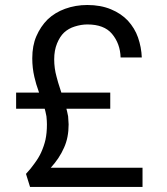

<svg xmlns="http://www.w3.org/2000/svg" viewBox="-20 -739 660 761"><path d="M107.9 -507.8Q107.9 -558.1 124 -595.2Q140.6 -633.8 168.9 -662.1Q197.8 -689.5 237.8 -704.1Q279.3 -719.2 326.2 -719.2Q378.9 -719.2 419.9 -702.1Q460 -685.5 486.8 -657.2Q514.2 -627 526.9 -590.8Q540.5 -551.8 542 -511.2H458Q456.5 -565.9 423.8 -605Q392.6 -642.1 326.2 -642.1Q301.8 -642.1 275.9 -633.8Q252 -626.5 233.9 -609.9Q217.3 -594.2 206.1 -566.9Q194.8 -539.1 194.8 -503.9Q194.8 -468.3 204.1 -435.1Q207.5 -419.4 223.1 -372.1H417V-308.1H243.2Q245.6 -300.3 250 -277.8Q252 -255.4 252 -246.1Q252 -193.4 233.9 -153.8Q215.3 -111.3 181.2 -74.2H544.9V2H99.1L83 -49.8Q103 -71.3 117.2 -91.8Q133.8 -114.3 143.1 -134.8Q154.8 -161.1 160.2 -185.1Q166 -211.9 166 -246.1Q166 -258.3 164.1 -277.8Q159.7 -300.3 157.2 -308.1H43.9V-372.1H134.8Q122.1 -407.2 116.2 -434.1Q107.9 -469.7 107.9 -507.8Z"/></svg>

Font: PoppinsZ
Style: Regular
Weight: 400
Designer: Ninad Kale (Devanagari), Jonny Pinhorn (Latin)
Foundry: Indian Type Foundry
Version: Version 3.002;FEAKit 1.0